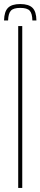

<svg xmlns="http://www.w3.org/2000/svg" viewBox="-30 -929 200 949"><path d="M60 0V-800H80V0ZM70 -909Q112 -909 130.8 -890.2Q149.5 -871.5 150 -828H130Q129.5 -862.5 116.8 -876.2Q104 -890 70 -890Q36.5 -890 23.8 -876.2Q11 -862.5 10 -828H-10Q-9 -871.5 9.5 -890.2Q28 -909 70 -909Z"/></svg>

Font: Big Shoulders Stencil Display SC Thin
Style: Regular
Weight: 100
Designer: Patric King
Foundry: XO Type Co
Version: Version 2.001